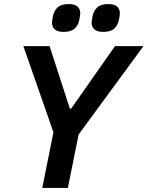

<svg xmlns="http://www.w3.org/2000/svg" viewBox="-20 -925 726 945"><path d="M188 0 243 -274 95 -698H224L324 -390H330L546 -698H686L367 -263L314 0ZM293 -768Q263 -768 249.5 -780.5Q236 -793 236 -812Q236 -817 237 -825Q238 -833 241 -847Q246 -872 263.5 -888.5Q281 -905 318 -905Q348 -905 361.5 -892.5Q375 -880 375 -861Q375 -856 374 -848Q373 -840 370 -826Q365 -801 347.5 -784.5Q330 -768 293 -768ZM488 -768Q458 -768 444.5 -780.5Q431 -793 431 -812Q431 -817 432 -825Q433 -833 436 -847Q441 -872 458.5 -888.5Q476 -905 513 -905Q543 -905 556.5 -892.5Q570 -880 570 -861Q570 -856 569 -848Q568 -840 565 -826Q560 -801 542.5 -784.5Q525 -768 488 -768Z"/></svg>

Font: IBM Plex Sans SmBld
Style: Italic
Weight: 600
Italic angle: -11°
Designer: Mike Abbink, Paul van der Laan, Pieter van Rosmalen
Foundry: Bold Monday
Version: Version 3.005